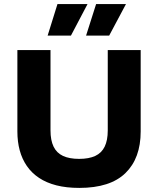

<svg xmlns="http://www.w3.org/2000/svg" viewBox="-20 -905 773 939"><path d="M368 14Q305 14 256 1.5Q207 -11 171 -35Q135 -59 111.5 -93Q88 -127 76.5 -169.5Q65 -212 65 -262V-660H227V-267Q227 -219 242 -188Q257 -157 288 -142.5Q319 -128 367 -128Q415 -128 446 -142.5Q477 -157 492 -188Q507 -219 507 -267V-660H668V-262Q668 -131 593.5 -58.5Q519 14 368 14ZM327 -731H213L261 -885H408ZM514 -731H401L450 -885H596Z"/></svg>

Font: Bricolage Grotesque 96pt ExtraBold ExtraBold
Style: Regular
Weight: 800
Version: Version 1.001;gftools[0.9.33.dev8+g029e19f]